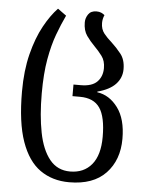

<svg xmlns="http://www.w3.org/2000/svg" viewBox="-55 -593 681 890"><g transform="rotate(5 285.0 -148.0)"><path d="M300 252Q222 252 165 212Q108 172 77 84Q46 -4 46 -148Q46 -246 65.5 -323Q85 -400 115.5 -455.5Q146 -511 179 -545L219 -516Q199 -474 180.5 -424Q162 -374 150 -307Q138 -240 138 -147Q138 -45 153.5 34Q169 113 205 157.5Q241 202 300 202Q364 202 400.5 158Q437 114 437 29Q437 -64 408.5 -105.5Q380 -147 316 -147H281V-201H315Q367 -201 391 -225.5Q415 -250 415 -289Q415 -323 398.5 -345Q382 -367 362 -387Q342 -407 325 -431Q308 -455 308 -493Q308 -513 320 -530.5Q332 -548 358 -548Q371 -548 380 -544Q389 -540 396 -534Q388 -516 388 -497Q388 -468 403.5 -448.5Q419 -429 439 -412Q463 -390 484.5 -363Q506 -336 506 -292Q506 -252 478.5 -222.5Q451 -193 394 -178V-175Q451 -167 490 -114.5Q529 -62 529 30Q529 129 470.5 190.5Q412 252 300 252Z"/></g></svg>

Font: Noto Serif Georgian Condensed
Style: Regular
Weight: 400
Width: 3
Designer: Monotype Design Team, Akaki Razmadze
Foundry: Google LLC
Version: Version 2.003; ttfautohint (v1.8.4.7-5d5b)